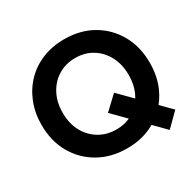

<svg xmlns="http://www.w3.org/2000/svg" viewBox="-163 -886 1115 1102"><g transform="rotate(-30 394.5 -335.0)"><path d="M396 12Q290 12 208.5 -34.5Q127 -81 81 -162.5Q35 -244 35 -350Q35 -429 61.5 -495.5Q88 -562 135.5 -610.5Q183 -659 248.5 -685.5Q314 -712 393 -712Q499 -712 579.5 -665.5Q660 -619 706 -537.5Q752 -456 752 -349Q752 -244 706.5 -162.5Q661 -81 580.5 -34.5Q500 12 396 12ZM658 42 400 -220 488 -303 744 -43ZM396 -113Q460 -113 508.5 -143.5Q557 -174 584.5 -227Q612 -280 612 -350Q612 -419 584 -472.5Q556 -526 507 -556.5Q458 -587 393 -587Q330 -587 280.5 -556.5Q231 -526 203 -472.5Q175 -419 175 -350Q175 -280 203 -227Q231 -174 281 -143.5Q331 -113 396 -113Z"/></g></svg>

Font: Figtree
Style: Bold
Weight: 700
Designer: Erik Kennedy
Foundry: Erik Kennedy
Version: Version 2.001;gftools[0.9.30]